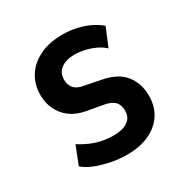

<svg xmlns="http://www.w3.org/2000/svg" viewBox="-126 -608 698 723"><g transform="rotate(-30 223.0 -247.0)"><path d="M226 10Q190 10 156 3Q122 -4 93.5 -15Q65 -26 45 -43L76 -122Q99 -107 123 -97Q147 -87 170.5 -82.5Q194 -78 216 -78Q256 -78 278.5 -93Q301 -108 301 -138Q301 -164 287 -178Q273 -192 243 -197L176 -209Q117 -219 85.5 -257Q54 -295 54 -348Q54 -394 76.5 -429Q99 -464 140.5 -484Q182 -504 240 -504Q271 -504 300 -497.5Q329 -491 354 -479Q379 -467 397 -451L364 -372Q348 -387 327 -396.5Q306 -406 284 -411Q262 -416 241 -416Q205 -416 182.5 -400Q160 -384 160 -353Q160 -329 173.5 -314.5Q187 -300 216 -296L281 -283Q345 -272 376 -234.5Q407 -197 407 -141Q407 -95 384.5 -61Q362 -27 321.5 -8.5Q281 10 226 10Z"/></g></svg>

Font: Nunito Sans 10pt Condensed
Style: Bold
Weight: 700
Width: 3
Designer: Vernon Adams
Foundry: Vernon Adams
Version: Version 3.101;gftools[0.9.27]